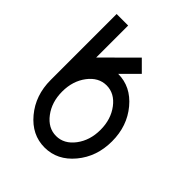

<svg xmlns="http://www.w3.org/2000/svg" viewBox="-188 -750 864 864"><g transform="rotate(45 244.0 -318.0)"><path d="M244.1 -63.5Q294.9 -63.5 330.6 -110.6Q366.2 -157.7 366.2 -224.6Q366.2 -291.5 330.6 -338.6Q294.9 -385.7 244.1 -385.7Q193.4 -385.7 157.7 -338.6Q122.1 -291.5 122.1 -224.6Q122.1 -157.7 157.7 -110.6Q193.4 -63.5 244.1 -63.5ZM244.1 9.8Q163.1 9.8 106 -58.8Q48.8 -127.4 48.8 -224.6V-644.5H122.1V-440.9L267.6 -585.9L319.3 -534.2L244.1 -459Q325.2 -459 382.3 -390.4Q439.5 -321.8 439.5 -224.6Q439.5 -127.4 382.3 -58.8Q325.2 9.8 244.1 9.8Z"/></g></svg>

Font: Catrinity
Style: Regular
Weight: 400
Designer: Alexander Lange
Foundry: High-Logic / Made with FontCreator
Version: Version 2.090;May 20, 2024;FontCreator 15.0.0.2974 64-bit